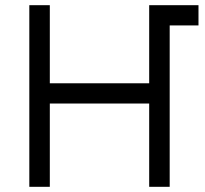

<svg xmlns="http://www.w3.org/2000/svg" viewBox="-20 -720 791 740"><path d="M93 0H172V-321H555V0H634V-700H555V-399H172V-700H93ZM634 -622H745V-700H634Z"/></svg>

Font: Unageo
Style: Regular
Weight: 400
Designer: Richard Sepsi
Foundry: Richard Sepsi
Version: Version 2.000